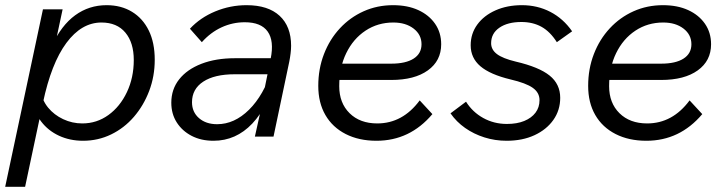

<svg xmlns="http://www.w3.org/2000/svg" viewBox="-28 -528 2812 742"><path d="M-8 194 138 -492H214L185 -356L173 -352Q209 -430 262.5 -469Q316 -508 384 -508Q440 -508 482 -482.5Q524 -457 547 -410Q570 -363 570 -297Q570 -233 548.5 -176.5Q527 -120 489.5 -76.5Q452 -33 401.5 -8.5Q351 16 293 16Q242 16 200 -3.5Q158 -23 131 -58.5Q104 -94 98 -140L130 -176Q135 -140 158 -112Q181 -84 216 -67.5Q251 -51 290 -51Q346 -51 391 -83.5Q436 -116 462.5 -172Q489 -228 489 -296Q489 -363 456.5 -402Q424 -441 364 -441Q287 -441 228.5 -362Q170 -283 138 -131L69 194Z M957 0 979 -99 980 -114 1018 -301Q1032 -370 1006.5 -406Q981 -442 918 -442Q871 -442 828.5 -422.5Q786 -403 752 -365L706 -417Q746 -460 804 -484Q862 -508 925 -508Q1008 -508 1052.5 -467Q1097 -426 1097 -351Q1097 -338 1095 -321.5Q1093 -305 1090 -290L1029 0ZM880 -303H1032L1016 -241H879Q801 -241 757.5 -212.5Q714 -184 714 -133Q714 -95 741 -71.5Q768 -48 811 -48Q878 -48 934.5 -104Q991 -160 1023 -259L1041 -242Q1010 -117 947 -50.5Q884 16 797 16Q749 16 712.5 -3Q676 -22 655 -55Q634 -88 634 -131Q634 -183 664.5 -221.5Q695 -260 750.5 -281.5Q806 -303 880 -303Z M1268 -219V-282H1484Q1540 -282 1570.5 -301.5Q1601 -321 1601 -357Q1601 -394 1570.5 -417.5Q1540 -441 1492 -441Q1432 -441 1384.5 -409.5Q1337 -378 1310 -322.5Q1283 -267 1283 -195Q1283 -130 1323 -90.5Q1363 -51 1430 -51Q1528 -51 1594 -140L1643 -87Q1556 16 1427 16Q1359 16 1308 -10Q1257 -36 1229.5 -83.5Q1202 -131 1202 -196Q1202 -262 1224 -319Q1246 -376 1285.5 -418.5Q1325 -461 1377.5 -484.5Q1430 -508 1491 -508Q1547 -508 1588.5 -489Q1630 -470 1653.5 -436Q1677 -402 1677 -357Q1677 -293 1625.5 -256Q1574 -219 1484 -219Z M1713 -90 1773 -135Q1798 -95 1839.5 -72Q1881 -49 1931 -49Q1970 -49 1998 -60.5Q2026 -72 2041.5 -92.5Q2057 -113 2057 -141Q2057 -170 2031 -188.5Q2005 -207 1945 -221Q1866 -240 1828.5 -272Q1791 -304 1791 -353Q1791 -398 1816.5 -433Q1842 -468 1887 -488Q1932 -508 1989 -508Q2049 -508 2099 -482Q2149 -456 2183 -407L2124 -365Q2098 -406 2064.5 -424.5Q2031 -443 1987 -443Q1934 -443 1902 -421Q1870 -399 1870 -361Q1870 -336 1892.5 -319Q1915 -302 1965 -290Q2055 -269 2096 -236Q2137 -203 2137 -150Q2137 -102 2110.5 -64.5Q2084 -27 2037.5 -5.5Q1991 16 1930 16Q1885 16 1844 3Q1803 -10 1769.5 -33.5Q1736 -57 1713 -90Z M2311 -219V-282H2527Q2583 -282 2613.5 -301.5Q2644 -321 2644 -357Q2644 -394 2613.5 -417.5Q2583 -441 2535 -441Q2475 -441 2427.5 -409.5Q2380 -378 2353 -322.5Q2326 -267 2326 -195Q2326 -130 2366 -90.5Q2406 -51 2473 -51Q2571 -51 2637 -140L2686 -87Q2599 16 2470 16Q2402 16 2351 -10Q2300 -36 2272.5 -83.5Q2245 -131 2245 -196Q2245 -262 2267 -319Q2289 -376 2328.5 -418.5Q2368 -461 2420.5 -484.5Q2473 -508 2534 -508Q2590 -508 2631.5 -489Q2673 -470 2696.5 -436Q2720 -402 2720 -357Q2720 -293 2668.5 -256Q2617 -219 2527 -219Z"/></svg>

Font: Wix Madefor Text
Style: Italic
Weight: 400
Italic angle: -12°
Designer: Dalton Maag Ltd
Foundry: Dalton Maag Ltd
Version: Version 3.100